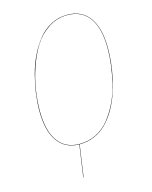

<svg xmlns="http://www.w3.org/2000/svg" viewBox="-128 -773 827 1045"><g transform="rotate(-15 285.0 -251.0)"><path d="M353 -689.9Q434.1 -689.9 477.5 -630.4Q521 -570.8 521 -458Q521 -418.5 516.6 -376.5Q512.2 -334.5 502.2 -288.3Q492.2 -242.2 477.1 -200Q461.9 -157.7 439 -119.4Q416 -81.1 387.7 -52.7Q359.4 -24.4 320.8 -7.8Q282.2 8.8 237.8 8.8H236.8L210.9 188H209L234.9 8.8Q155.8 7.8 113.8 -51.8Q71.8 -111.3 71.8 -222.2Q71.8 -269 78.6 -319.6Q85.4 -370.1 99.4 -423.3Q113.3 -476.6 136.5 -523.9Q159.7 -571.3 189.7 -608.6Q219.7 -646 262 -668Q304.2 -689.9 353 -689.9ZM237.8 6.8Q289.1 6.8 332.3 -15.1Q375.5 -37.1 405.5 -75Q435.5 -112.8 458.3 -159.7Q481 -206.5 493.7 -259.8Q506.3 -313 512.7 -362.3Q519 -411.6 519 -458Q519 -570.3 476.3 -629.2Q433.6 -688 353 -688Q294.9 -688 246.6 -656.5Q198.2 -625 167.2 -575.7Q136.2 -526.4 114.5 -463.4Q92.8 -400.4 83.5 -339.6Q74.2 -278.8 74.2 -222.2Q74.2 -110.8 116 -52Q157.7 6.8 237.8 6.8Z"/></g></svg>

Font: Fira Sans Compressed Two
Style: Italic
Weight: 100
Width: 3
Italic angle: -8°
Designer: Carrois Corporate & Edenspiekermann AG
Foundry: Carrois Corporate GbR & Edenspiekermann AG
Version: Version 4.203;PS 004.203;hotconv 1.0.88;makeotf.lib2.5.64775